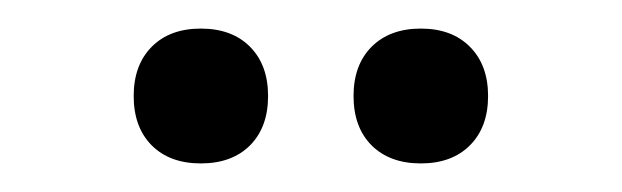

<svg xmlns="http://www.w3.org/2000/svg" viewBox="-20 -545 431 133"><path d="M119.1 -431.8Q97.6 -431.8 85.1 -444.3Q72.6 -456.9 72.6 -478.5Q72.6 -500 85.1 -512.6Q97.6 -525.2 119.1 -525.2Q140.7 -525.2 153.2 -512.6Q165.7 -500 165.7 -478.5Q165.7 -456.9 153.2 -444.3Q140.7 -431.8 119.1 -431.8ZM271.5 -431.8Q250 -431.8 237.4 -444.3Q224.9 -456.9 224.9 -478.5Q224.9 -500 237.4 -512.6Q250 -525.2 271.5 -525.2Q293 -525.2 305.5 -512.6Q318.1 -500 318.1 -478.5Q318.1 -456.9 305.5 -444.3Q293 -431.8 271.5 -431.8Z"/></svg>

Font: Markazi Text
Style: Regular
Weight: 400
Designer: Borna Izadpanah (Arabic designer), Fiona Ross (Arabic design director) and Florian Runge (Latin designer)
Foundry: Borna Izadpanah and Florian Runge
Version: Version 1.000